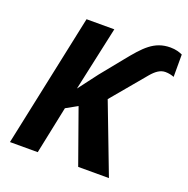

<svg xmlns="http://www.w3.org/2000/svg" viewBox="-129 -847 947 968"><g transform="rotate(20 344.5 -362.5)"><path d="M26 0H175L228 -255L289 -289L392 0H557L415 -372L569 -556C592 -583 615 -600 642 -600C661 -600 676 -596 689 -591V-711C673 -718 653 -725 624 -725C537 -725 491 -672 423 -588L329 -472L251 -369L326 -714H177Z"/></g></svg>

Font: BC Sans
Style: Bold Italic
Weight: 700
Italic angle: -12°
Designer: Monotype Design Team
Province of B.C.
Foundry: Monotype Imaging Inc.
Version: Version 2.000;GOOG;noto-source:20170915:90ef993387c0